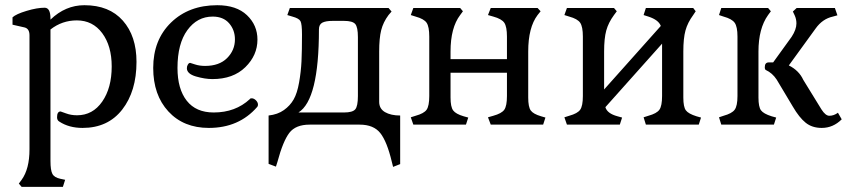

<svg xmlns="http://www.w3.org/2000/svg" viewBox="-20 -481 3277 741"><path d="M222.7 240.2 231.4 212.9 212.9 209Q189.5 204.1 182.1 189.9Q174.8 175.8 174.8 140.6V-367.2Q219.7 -402.3 276.4 -402.3Q337.9 -402.3 374.5 -353Q411.1 -303.7 411.1 -224.6Q411.1 -141.6 374.5 -88.9Q337.9 -36.1 277.3 -36.1Q253.9 -36.1 234.4 -43.5Q214.8 -50.8 213.9 -50.8Q200.2 -50.8 200.2 -28.3Q200.2 -16.6 209 -11.7Q246.1 12.7 298.8 12.7Q396.5 12.7 451.7 -58.1Q506.8 -128.9 506.8 -242.2Q506.8 -341.8 454.1 -401.4Q401.4 -460.9 305.7 -460.9Q232.4 -460.9 174.8 -405.3V-409.2Q174.8 -451.2 152.3 -451.2Q123 -451.2 82.5 -439Q42 -426.8 28.3 -414.1V-385.7L75.2 -375Q93.8 -370.1 93.8 -344.7V95.7Q93.8 170.9 63.5 212.9L52.7 227.5L63.5 240.2Z M972.7 -68.4Q975.6 -71.3 975.6 -77.1Q975.6 -85.9 967.8 -93.8Q960 -101.6 951.2 -101.6Q945.3 -101.6 944.3 -98.6Q888.7 -46.9 804.7 -46.9Q736.3 -46.9 700.7 -92.3Q665 -137.7 665 -218.8Q665 -312.5 703.1 -364.7Q741.2 -417 800.8 -417Q841.8 -417 864.3 -391.1Q886.7 -365.2 886.7 -329.1Q886.7 -287.1 856.4 -256.8Q826.2 -226.6 771.5 -226.6Q750 -226.6 732.4 -232.4Q714.8 -238.3 713.9 -238.3Q709 -238.3 705.1 -231.9Q701.2 -225.6 701.2 -217.8Q701.2 -196.3 735.8 -186Q770.5 -175.8 799.8 -175.8Q879.9 -175.8 926.8 -221.7Q973.6 -267.6 973.6 -328.1Q973.6 -383.8 933.1 -422.4Q892.6 -460.9 818.4 -460.9Q709 -460.9 640.1 -394Q571.3 -327.1 571.3 -218.8Q571.3 -114.3 629.9 -50.8Q688.5 12.7 786.1 12.7Q902.3 12.7 972.7 -68.4Z M1210.9 -367.2Q1210.9 -386.7 1224.1 -393.6Q1237.3 -400.4 1263.7 -400.4H1307.6Q1340.8 -400.4 1351.1 -388.2Q1361.3 -376 1361.3 -337.9V-110.4Q1361.3 -71.3 1351.1 -59.1Q1340.8 -46.9 1307.6 -46.9H1131.8Q1210.9 -95.7 1210.9 -367.2ZM1524.4 152.3V-35.2Q1488.3 -35.2 1465.8 -48.3Q1443.4 -61.5 1443.4 -87.9V-282.2Q1443.4 -334 1451.2 -364.7Q1459 -395.5 1479.5 -422.9L1491.2 -436.5L1479.5 -450.2H1098.6L1088.9 -422.9L1108.4 -417Q1133.8 -410.2 1139.6 -399.4Q1145.5 -388.7 1145.5 -347.7Q1145.5 -285.2 1143.6 -244.6Q1141.6 -204.1 1134.3 -162.6Q1127 -121.1 1113.3 -97.2Q1099.6 -73.2 1075.7 -56.2Q1051.8 -39.1 1016.6 -35.2V151.4L1044.9 162.1L1050.8 143.6Q1072.3 63.5 1096.7 31.7Q1121.1 0 1174.8 0H1368.2Q1421.9 0 1447.8 32.7Q1473.6 65.4 1492.2 143.6L1497.1 163.1Z M1778.3 0 1787.1 -27.3 1769.5 -32.2Q1739.3 -41 1729 -54.7Q1718.8 -68.4 1718.8 -104.5V-200.2H1936.5V-110.4Q1936.5 -72.3 1926.3 -57.6Q1916 -43 1883.8 -34.2L1863.3 -28.3L1874 0H2076.2L2085 -27.3L2068.4 -32.2Q2038.1 -41 2028.3 -54.7Q2018.6 -68.4 2018.6 -104.5V-282.2Q2018.6 -375 2054.7 -422.9L2066.4 -437.5L2054.7 -450.2H1874L1863.3 -422.9L1883.8 -417Q1916 -408.2 1926.3 -393.1Q1936.5 -377.9 1936.5 -339.8V-252.9H1718.8V-282.2Q1718.8 -374 1755.9 -422.9L1766.6 -437.5L1755.9 -450.2H1575.2L1565.4 -422.9L1584 -417Q1616.2 -408.2 1626.5 -393.1Q1636.7 -377.9 1636.7 -339.8V-110.4Q1636.7 -72.3 1626.5 -57.6Q1616.2 -43 1584 -34.2L1565.4 -28.3L1575.2 0Z M2372.1 0 2380.9 -27.3 2363.3 -32.2Q2323.2 -43 2316.4 -67.4L2535.2 -312.5V-110.4Q2535.2 -72.3 2524.9 -57.6Q2514.6 -43 2482.4 -34.2L2463.9 -28.3L2472.7 0H2676.8L2685.5 -27.3L2668 -32.2Q2636.7 -42 2627 -55.2Q2617.2 -68.4 2617.2 -104.5V-282.2Q2617.2 -333 2625.5 -363.3Q2633.8 -393.6 2655.3 -422.9L2665 -437.5L2655.3 -450.2H2472.7L2463.9 -422.9L2482.4 -417Q2521.5 -404.3 2530.3 -380.9L2311.5 -135.7V-282.2Q2311.5 -333 2319.8 -363.3Q2328.1 -393.6 2349.6 -422.9L2360.4 -437.5L2349.6 -450.2H2168L2158.2 -422.9L2176.8 -417Q2209 -408.2 2219.2 -393.1Q2229.5 -377.9 2229.5 -339.8V-110.4Q2229.5 -72.3 2219.2 -57.6Q2209 -43 2176.8 -34.2L2158.2 -28.3L2168 0Z M2966.8 0 2975.6 -27.3 2958 -32.2Q2926.8 -42 2917 -55.2Q2907.2 -68.4 2907.2 -104.5V-282.2Q2907.2 -371.1 2944.3 -422.9L2955.1 -437.5L2944.3 -450.2H2763.7L2754.9 -422.9L2772.5 -417Q2804.7 -408.2 2815.4 -393.1Q2826.2 -377.9 2826.2 -339.8V-110.4Q2826.2 -72.3 2815.4 -57.6Q2804.7 -43 2772.5 -34.2L2754.9 -28.3L2763.7 0ZM3228.5 -20.5 3213.9 -45.9Q3198.2 -34.2 3180.7 -34.2Q3166 -34.2 3150.4 -58.6L3080.1 -172.9Q3063.5 -209 3024.4 -228.5L3127.9 -371.1Q3154.3 -408.2 3194.3 -417L3211.9 -421.9L3202.1 -450.2H3054.7L3040 -436.5L3046.9 -421.9Q3053.7 -407.2 3053.7 -390.6Q3053.7 -367.2 3035.2 -338.9L2963.9 -240.2H2947.3Q2931.6 -240.2 2931.6 -221.7Q2931.6 -212.9 2935.5 -210.9Q2960.9 -199.2 2977.5 -173.8L3040 -69.3Q3064.5 -27.3 3089.4 -7.3Q3114.3 12.7 3151.4 12.7Q3195.3 12.7 3228.5 -20.5Z"/></svg>

Font: Kurale
Style: Regular
Weight: 400
Version: 1.0; ttfautohint (v1.3)